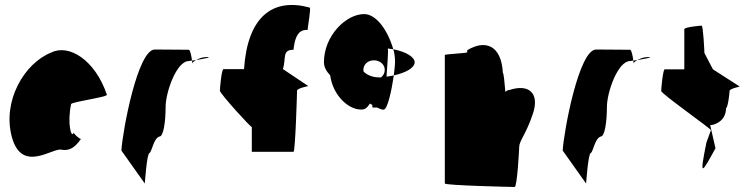

<svg xmlns="http://www.w3.org/2000/svg" viewBox="-20 -744 2991 764"><path d="M28 -196C69 -52 193 -160 226 -148C252 -144 275 -152 302 -191C294 -193 272 -212 274 -217C263 -188 247 -257 263 -330C269 -340 415 -358 405 -368C358 -506 254 -570 184 -535C77 -493 -13 -341 28 -196ZM274 -217C274 -217 274 -218 274 -218C274 -218 274 -217 274 -217ZM303 -192 302 -191C304 -191 304 -191 303 -190Z M463 -145 556 -14C556 -6 564 -135 575 -135C585 -142 591 -194 615 -201C630 -201 639 -258 639 -318C639 -378 683 -501 731 -501C731 -501 736 -502 744 -503C742 -520 737 -546 731 -546C731 -546 638 -547 596 -547C528 -547 468 -225 463 -145ZM744 -503C745 -498 745 -494 745 -491C745 -494 751 -500 760 -505C754 -504 749 -504 744 -503ZM760 -505C790 -510 829 -517 802 -517C786 -517 771 -511 760 -505Z M855 -383C855 -372 982 -232 982 -239V-140H1148C1155 -140 1162 -372 1162 -383C1162 -394 1214 -402 1206 -402L1106 -469C1119 -514 1102 -546 1148 -546C1155 -618 1181 -626 1204 -625C1204 -636 1219 -714 1212 -714C1064 -754 965 -677 951 -469H869C862 -469 855 -394 855 -383Z M1269 -496C1269 -478 1278 -461 1294 -444C1304 -367 1364 -308 1417 -308C1436 -308 1442 -318 1452 -332C1456 -330 1458 -328 1462 -326C1460 -321 1462 -316 1464 -316H1481C1495 -309 1505 -306 1507 -308C1522 -308 1539 -387 1547 -444C1538 -442 1528 -440 1518 -439C1522 -487 1524 -533 1524 -538C1524 -543 1524 -547 1523 -551C1531 -550 1538 -549 1545 -548C1521 -629 1475 -688 1429 -688C1357 -688 1269 -602 1269 -496ZM1426 -466C1426 -488 1444 -504 1468 -504C1491 -504 1511 -488 1511 -466C1511 -453 1505 -443 1496 -436H1489C1463 -436 1441 -445 1427 -459C1426 -461 1426 -464 1426 -466ZM1545 -548C1550 -532 1552 -514 1552 -496C1552 -488 1550 -468 1547 -444C1597 -455 1630 -475 1630 -496C1630 -517 1596 -538 1545 -548Z M1750 -14C1750 -6 2018 0 2028 0C2038 0 2046 -152 2046 -159C2046 -184 2073 -209 2100 -290C2128 -371 2087 -412 2007 -386C2001 -386 1996 -383 1991 -378C1988 -416 1984 -454 1981 -454C1975 -568 1907 -586 1839 -544V-536C1838 -532 1750 -529 1750 -525Z M2219 -145 2312 -14C2312 -6 2320 -135 2331 -135C2341 -142 2347 -194 2371 -201C2386 -201 2395 -258 2395 -318C2395 -378 2439 -501 2487 -501C2487 -501 2492 -502 2500 -503C2498 -520 2493 -546 2487 -546C2487 -546 2394 -547 2352 -547C2284 -547 2224 -225 2219 -145ZM2500 -503C2501 -498 2501 -494 2501 -491C2501 -494 2507 -500 2516 -505C2510 -504 2505 -504 2500 -503ZM2516 -505C2546 -510 2585 -517 2558 -517C2542 -517 2527 -511 2516 -505Z M2611 -382C2611 -371 2817 -226 2809 -226L2791 -177C2762 -34 2772 -54 2827 -154L2806 -246C2822 -246 2869 -261 2869 -314C2876 -314 2883 -371 2883 -382C2883 -392 2930 -400 2923 -400L2817 -468L2783 -533C2783 -540 2778 -642 2772 -642C2766 -642 2703 -636 2703 -628V-468H2625C2618 -468 2611 -392 2611 -382Z"/></svg>

Font: Ampere
Style: UltCnd
Weight: 400
Version: Version 1